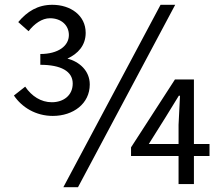

<svg xmlns="http://www.w3.org/2000/svg" viewBox="-20 -767 929 800"><path d="M99 -637C123 -668 155 -691 188 -691C235 -691 267 -662 267 -621C267 -576 223 -542 148 -542V-497C234 -497 283 -470 283 -419C283 -369 244 -341 196 -341C151 -341 112 -366 85 -406L38 -369C71 -320 129 -284 200 -284C285 -284 354 -335 354 -415C354 -473 310 -510 261 -523C305 -543 337 -578 337 -630C337 -703 274 -747 198 -747C137 -747 93 -719 56 -675ZM649 -747 244 13H305L710 -747ZM600 -167 669 -277 725 -368H730L724 -247V-167ZM853 -167H788V-436H709L526 -153V-117H724V0H788V-117H853Z"/></svg>

Font: Noto Sans Japanese Regular
Style: Regular
Weight: 400
Designer: Ryoko NISHIZUKA (kana & ideographs); Paul D. Hunt (Latin, Greek & Cyrillic); Wenlong ZHANG (bopomofo); Sandoll Communica
Foundry: Adobe Systems Incorporated
Version: Version 1.000;PS 1;hotconv 1.0.78;makeotf.lib2.5.61930